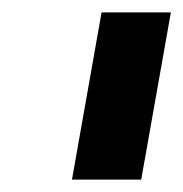

<svg xmlns="http://www.w3.org/2000/svg" viewBox="-20 -770 296 310"><path d="M255.9 -750 208 -480H96.2L144 -750Z"/></svg>

Font: Stilu Bold
Style: Italic
Weight: 700
Italic angle: -10°
Designer: Genilson Lima Santos
Foundry: Genilson Lima Santos
Version: Version 1.200;PS 001.200;hotconv 1.0.88;makeotf.lib2.5.64775